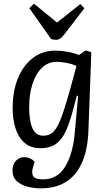

<svg xmlns="http://www.w3.org/2000/svg" viewBox="-20 -797 591 1047"><path d="M406 -274 399 -275 376 -189Q360 -130 340 -84.5Q320 -39 287.5 -14Q255 11 200 11Q147 11 113.5 -18.5Q80 -48 64.5 -97.5Q49 -147 49 -206Q49 -300 78 -370.5Q107 -441 159.5 -481Q212 -521 282 -521Q312 -521 346.5 -515Q381 -509 410 -497L448 -522L478 -512L462 -81Q460 -22 446.5 33.5Q433 89 403 133.5Q373 178 323.5 204Q274 230 200 230Q165 230 130 221Q95 212 71.5 190.5Q48 169 48 133Q48 99 67 79.5Q86 60 112 60Q128 60 144 67Q160 74 169 86L160 115Q151 143 160 162Q169 181 216 181Q293 181 335.5 111.5Q378 42 388 -76ZM216 -57Q240 -57 258 -68Q276 -79 292 -107Q308 -135 325 -186Q342 -237 364 -316L397 -437Q378 -447 345.5 -453.5Q313 -460 290 -460Q243 -460 209 -427.5Q175 -395 157 -339Q139 -283 139 -211Q139 -138 157 -97.5Q175 -57 216 -57ZM140 -752 165 -777 291 -674 418 -775 440 -752 332 -611Q319 -594 308.5 -587Q298 -580 287 -580Q271 -580 259 -584Z"/></svg>

Font: Literata 12pt
Style: Italic
Weight: 400
Italic angle: -2°
Designer: Latin by Veronika Burian and Jose Scaglione. Greek by Irene Vlachou. Cyrillic by Vera Evstafieva
Foundry: TypeTogether
Version: Version 3.002